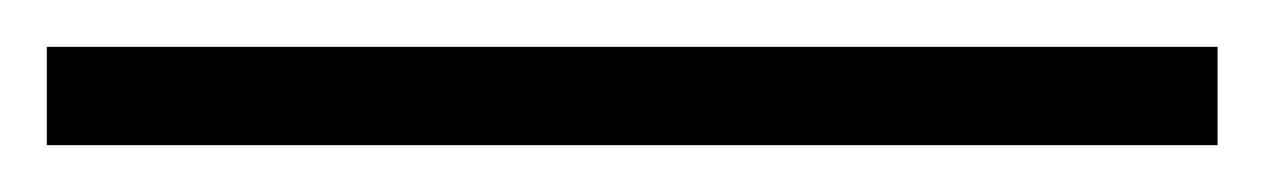

<svg xmlns="http://www.w3.org/2000/svg" viewBox="-20 40 540 82"><path d="M0 60H500V102H0Z"/></svg>

Font: Cinzel
Style: Bold
Weight: 700
Designer: Natanael Gama
Version: Version 2.000